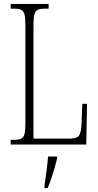

<svg xmlns="http://www.w3.org/2000/svg" viewBox="-20 -734 499 975"><path d="M34 0V-24H53Q76 -24 88 -30Q100 -36 104.5 -54Q109 -72 109 -108V-605Q109 -642 104.5 -660Q100 -678 87.5 -684Q75 -690 52 -690H34V-714H227V-690H207Q183 -690 171 -684Q159 -678 154.5 -660Q150 -642 150 -606V-30H332Q371 -30 381.5 -46Q392 -62 394 -104L398 -207H422L418 0ZM206 208Q211 172 216 136Q221 100 224 61H270V71Q265 92 257 119.5Q249 147 240 174Q231 201 222 221H206Z"/></svg>

Font: Noto Serif Myanmar ExtraCondensed ExtraLight
Style: Regular
Weight: 200
Width: 2
Designer: Ben Mitchell and the Monotype Design Team
Foundry: Monotype Imaging Inc.
Version: Version 2.106; ttfautohint (v1.8.4.7-5d5b)